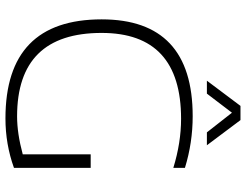

<svg xmlns="http://www.w3.org/2000/svg" viewBox="-122 -802 929 726"><g transform="rotate(90 343.0 -439.5)"><path d="M615.2 -27.3Q525.9 4.9 428.2 4.9Q53.7 4.9 53.7 -358.9Q53.7 -703.1 419.9 -703.1Q520 -703.1 615.2 -673.8V-629.9Q520 -659.2 429.7 -659.2Q105 -659.2 105 -358.9Q105 -39.1 420.4 -39.1Q484.9 -39.1 564 -60.5V-317.4H615.2ZM380.9 -883.8H434.6L529.8 -756.8H481L406.7 -851.6L334.5 -756.8H285.6Z"/></g></svg>

Font: Sansation Light
Style: Light
Weight: 300
Designer: Bernd Montag
Version: Version 1.301